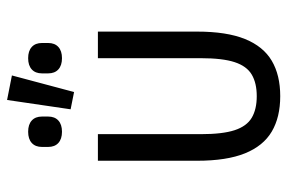

<svg xmlns="http://www.w3.org/2000/svg" viewBox="-158 -662 831 556"><g transform="rotate(-90 258.0 -383.5)"><path d="M148 -516V-218Q148 -155 159.5 -120Q171 -85 195.5 -70.5Q220 -56 258 -56Q296 -56 320.5 -70.5Q345 -85 356.5 -120Q368 -155 368 -218V-516H445V-229Q445 -143 423.5 -90Q402 -37 360.5 -12.5Q319 12 258 12Q197 12 155.5 -12.5Q114 -37 92.5 -90Q71 -143 71 -229V-516ZM368 -620Q347 -620 335.5 -630.5Q324 -641 324 -660V-678Q324 -697 335.5 -707.5Q347 -718 368 -718Q389 -718 400.5 -707.5Q412 -697 412 -678V-660Q412 -641 400.5 -630.5Q389 -620 368 -620ZM155 -620Q134 -620 122.5 -630.5Q111 -641 111 -660V-678Q111 -697 122.5 -707.5Q134 -718 155 -718Q176 -718 187.5 -707.5Q199 -697 199 -678V-660Q199 -641 187.5 -630.5Q176 -620 155 -620ZM318 -765 270 -585 220 -595 247 -779Z"/></g></svg>

Font: IBM Plex Sans Condensed
Style: Regular
Weight: 400
Width: 3
Designer: Mike Abbink, Paul van der Laan, Pieter van Rosmalen
Foundry: Bold Monday
Version: Version 3.201